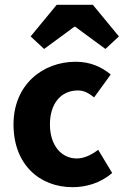

<svg xmlns="http://www.w3.org/2000/svg" viewBox="-20 -764 513 796"><path d="M281 12C335 12 396 -4 445 -47L387 -143C361 -123 330 -107 298 -107C234 -107 187 -162 187 -248C187 -334 232 -389 303 -389C326 -389 346 -380 370 -360L439 -455C402 -486 355 -508 294 -508C157 -508 36 -413 36 -248C36 -83 143 12 281 12ZM107 -613 163 -561 288 -653H292L417 -561L473 -613L365 -744H215Z"/></svg>

Font: Giro Sans Regular
Style: Bold
Weight: 700
Designer: Paul D. Hunt
Foundry: Adobe Systems Incorporated
Version: Version 1.000;PS 1.0;hotconv 1.0.88;makeotf.lib2.5.647800